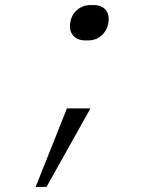

<svg xmlns="http://www.w3.org/2000/svg" viewBox="-20 -580 640 760"><path d="M318 -420Q286 -420 269.5 -439.5Q253 -459 258 -490Q263 -522 285.5 -541Q308 -560 340 -560H350Q382 -560 398 -541Q414 -522 409 -490Q404 -459 382 -439.5Q360 -420 328 -420ZM121 160 245 -151H338L164 160Z"/></svg>

Font: JetBrains Mono Thin
Style: Italic
Weight: 100
Italic angle: -9°
Monospace: yes
Designer: Philipp Nurullin, Konstantin Bulenkov
Foundry: JetBrains
Version: Version 2.305; ttfautohint (v1.8.4.7-5d5b)